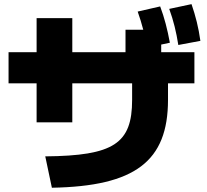

<svg xmlns="http://www.w3.org/2000/svg" viewBox="-20 -838 978 909"><path d="M194.3 -97.7 225.6 50.8C619.1 43.9 775.4 -74.2 775.4 -365.2V-443.4H900.4V-590.8H743.2V-627L784.2 -635.7C772.5 -699.2 758.8 -752.9 738.3 -807.6L631.8 -783.2C642.1 -753.9 650.9 -726.1 658.2 -697.3H574.2V-590.8H322.3V-752H153.3V-590.8H20.5V-443.4H153.3V-258.8H322.3V-443.4H605.5V-365.2C605.5 -158.2 518.6 -100.6 194.3 -97.7ZM824.2 -625 928.7 -644.5C919.9 -708 906.2 -761.7 886.7 -818.4L781.2 -795.9C801.8 -739.3 814.5 -686.5 824.2 -625Z"/></svg>

Font: Pretendard Black
Style: Regular
Weight: 900
Designer: Base glyphs from Inter by Rasmus Andersson; Hangeul glyphs from Noto Sans CJK(Source Han Sans) by Jang Soo-young and Kan
Foundry: Kil Hyung-jin
Version: Version 1.309;Glyphs 3.2 (3225)